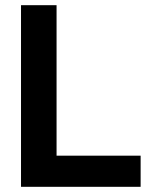

<svg xmlns="http://www.w3.org/2000/svg" viewBox="-20 -720 579 740"><path d="M61 0V-700H198V-120H522V0Z"/></svg>

Font: Georama SemiBold
Style: Regular
Weight: 600
Designer: Jean-Baptiste Levee
Foundry: Production Type
Version: Version 1.000